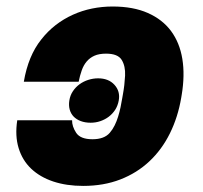

<svg xmlns="http://www.w3.org/2000/svg" viewBox="-20 -573 638 602"><path d="M34.1 -196H206Q205.6 -176.8 218.8 -156.6Q232.2 -136.4 269.9 -136.4Q306.8 -136.4 324.2 -156.6Q333.1 -166.9 339.5 -179.9Q345.9 -192.8 350.3 -207.2Q354.8 -221.6 358 -236.9Q361.2 -252.1 363.6 -267L365.1 -275.6Q367.9 -290.8 369.7 -305.9Q371.4 -321 372.2 -335.9Q373.6 -365.8 361.5 -385.3Q349.4 -404.8 312.5 -404.8Q290.8 -404.8 276.1 -398.3Q261.4 -391.7 251.6 -380Q241.8 -368.3 236.2 -352.1Q230.5 -335.9 226.6 -316.8H54.7Q68.5 -398.1 109.4 -449.2Q129.6 -475.1 154.7 -494.5Q179.7 -513.8 208.5 -526.8Q237.2 -539.8 268.6 -546.2Q300.1 -552.6 333.1 -552.6Q397.7 -552.6 443.5 -532.3Q489.3 -512.1 516.3 -475.7Q543.3 -439.3 551.7 -388.3Q560 -337.4 549.7 -275.6L548.3 -267Q538 -206 512.8 -155Q487.6 -104 448.5 -67.3Q409.4 -30.5 357.2 -10.3Q305 9.9 240.8 9.9Q188.6 9.9 147 -3.9Q105.5 -17.8 77.8 -44Q50.1 -70.3 38.4 -108.7Q26.6 -147 34.1 -196ZM197.4 -257.8Q199.9 -274.1 208.5 -286.9Q217 -299.7 229.4 -308.8Q241.8 -317.8 256.9 -322.6Q272 -327.4 287.6 -327.4Q320.3 -327.4 338.8 -307.2Q357.6 -286.6 352.3 -257.8Q349.4 -241.8 341.3 -229Q333.1 -216.3 321.2 -207.2Q309.3 -198.2 294.7 -193.2Q280.2 -188.2 264.2 -188.2Q246.8 -188.2 233.1 -193.4Q219.5 -198.5 210.8 -207.6Q202.1 -216.6 198.5 -229.6Q195 -242.5 197.4 -257.8Z"/></svg>

Font: Inter P Black
Style: Italic
Weight: 900
Italic angle: -9.40001°
Designer: Rasmus Andersson
Foundry: rsms
Version: Version 3.018;git-588b23468